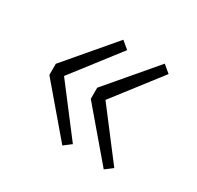

<svg xmlns="http://www.w3.org/2000/svg" viewBox="-91 -535 581 566"><g transform="rotate(30 200.0 -252.0)"><path d="M321 -72 184 -233V-271L321 -432L346 -411L223 -252L346 -91ZM180 -72 43 -233V-271L180 -432L205 -411L82 -252L205 -91Z"/></g></svg>

Font: TypoPRO Source Sans Pro
Style: Regular
Weight: 300
Designer: Paul D. Hunt
Foundry: Adobe Systems Incorporated
Version: Version 2.020;PS 2.000;hotconv 1.0.86;makeotf.lib2.5.63406